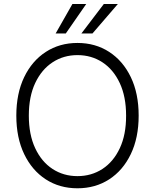

<svg xmlns="http://www.w3.org/2000/svg" viewBox="-20 -958 797 987"><path d="M692.8 -363.6Q692.8 -250 652.5 -166Q612.2 -82 541.2 -36Q470.2 9.9 378.2 9.9Q286.2 9.9 215.4 -36Q144.5 -82 104.2 -166Q63.9 -250 63.9 -363.6Q63.9 -477.3 104.2 -561.3Q144.5 -645.2 215.6 -691.2Q286.6 -737.2 378.2 -737.2Q470.2 -737.2 541.2 -691.2Q612.2 -645.2 652.5 -561.4Q692.8 -477.6 692.8 -363.6ZM628.2 -363.6Q628.2 -461.6 595.5 -531.2Q562.9 -600.9 506.4 -637.8Q449.9 -674.7 378.2 -674.7Q306.8 -674.7 250.4 -637.8Q193.9 -600.9 161 -531.2Q128.2 -461.6 128.2 -363.6Q128.2 -266.3 160.7 -196.6Q193.2 -126.8 249.8 -89.7Q306.5 -52.6 378.2 -52.6Q449.9 -52.6 506.6 -89.5Q563.2 -126.4 595.9 -196.2Q628.6 -266 628.2 -363.6ZM398.4 -785.9 513.8 -937.5H585.9L455.3 -785.9ZM266 -785.9 352.3 -937.5H423.3L318.2 -785.9Z"/></svg>

Font: Inter Zeller Light
Style: Regular
Weight: 300
Designer: Rasmus Andersson; Joe Bland
Foundry: zeller
Version: Version 3.015;git-dec3a8cb1